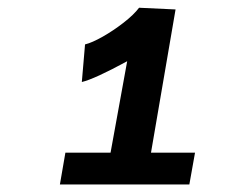

<svg xmlns="http://www.w3.org/2000/svg" viewBox="-20 -888 640 508"><path d="M196.5 -671 205 -770.5Q223.5 -775 251.8 -791Q280 -807 307 -828Q334 -849 348 -867.5L444.5 -863L379.5 -484H496L481 -400H138.5L153 -484H272.5L316.5 -726Q230 -679 196.5 -671Z"/></svg>

Font: JuliaMono ExtraBold
Style: Italic
Weight: 800
Italic angle: -9°
Monospace: yes
Designer: cormullion
Foundry: corm
Version: Version 0.057; ttfautohint (v1.8.4)